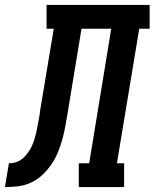

<svg xmlns="http://www.w3.org/2000/svg" viewBox="-76 -755 624 775"><path d="M-56 0 -40 -96Q-28 -96 -15.5 -99Q-3 -102 8 -109.5Q19 -117 27.5 -127Q36 -137 43 -148Q50 -159 55 -171Q60 -183 63.5 -195Q67 -207 70 -219Q73 -231 75 -243.5Q77 -256 79.5 -268Q82 -280 84 -292Q84 -295 84.5 -297Q85 -299 85 -301L86 -307Q86 -309 86.5 -311Q87 -313 87 -315L141 -639H112V-735H528V-639H486L396 -96H425V0H242V-96H284L373 -639H253L197 -299Q193 -273 188 -246.5Q183 -220 176 -194Q169 -168 158.5 -142Q148 -116 132.5 -93Q117 -70 96 -50Q75 -30 49 -18Q23 -6 -3.5 -3Q-30 0 -56 0Z"/></svg>

Font: Iosevka Slab
Style: Bold Italic
Weight: 700
Italic angle: -9°
Monospace: yes
Designer: Belleve Invis
Foundry: Belleve Invis
Version: Version 11.1.0; ttfautohint (v1.8.3)